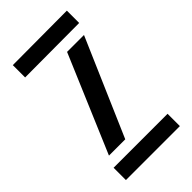

<svg xmlns="http://www.w3.org/2000/svg" viewBox="-192 -656 713 713"><g transform="rotate(-45 164.0 -300.0)"><path d="M21.8 0V-64.7H305.2V0ZM26.6 -534.1V-598.8L311.6 -600V-535.3ZM41.5 -108.7 203.9 -491.1H292.7L127.1 -108.7Z"/></g></svg>

Font: Big Shoulders Stencil Text SC Thin
Style: Regular
Weight: 100
Designer: Patric King
Foundry: XO Type Co
Version: Version 2.001